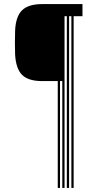

<svg xmlns="http://www.w3.org/2000/svg" viewBox="-20 -820 477 940"><path d="M54 -552.5Q53 -583.8 53 -611.6Q53 -639.5 54 -670.5Q57.2 -740 88.4 -770Q119.5 -800 186.5 -800H383.8V-740.8H340.5V100H329.5V-740.8H318.2V100H307.2V-740.8H296V100H285V-423H273.8V100H262.8V-423H186.5Q119 -423 88.5 -453.1Q58 -483.2 54 -552.5Z"/></svg>

Font: Big Shoulders Inline Display Thin
Style: Regular
Weight: 400
Version: Version 2.002